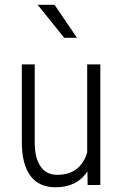

<svg xmlns="http://www.w3.org/2000/svg" viewBox="-20 -770 509 799"><path d="M344.7 -1.5 343.8 -56.6Q321.8 -23.4 288.8 -7.1Q255.9 9.3 211.4 9.3Q141.6 9.3 106.4 -38.6Q71.3 -85.9 70.8 -177.7V-500.5V-502H72.3H123H124.5V-500.5V-179.2Q124.5 -111.8 148.9 -77.1Q172.9 -42.5 217.8 -42.5Q314.9 -42.5 342.8 -135.7V-500.5V-502H344.2H396.5H397.5V-500.5V-1.5V0H396.5H346.2H344.7ZM300.3 -612.8H247.1L136.7 -750H207Z"/></svg>

Font: MAUL Condensed Light
Style: Light
Weight: 300
Designer: MAUL
Version: Version 2.137; 2017; ttfautohint (v1.8.3)